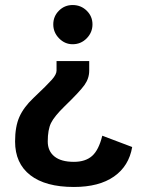

<svg xmlns="http://www.w3.org/2000/svg" viewBox="-20 -502 576 764"><path d="M192 -405Q192 -437 214.5 -459.5Q237 -482 269 -482Q302 -482 325 -459.5Q348 -437 348 -405Q348 -373 325 -349.5Q302 -326 269 -326Q238 -326 215 -349.5Q192 -373 192 -405ZM40 61Q40 2 57 -36.5Q74 -75 113 -112Q168 -164 186.5 -185Q205 -206 205 -221V-259H335V-221Q335 -190 316 -163.5Q297 -137 237 -79Q196 -39 183 -12.5Q170 14 170 61Q170 99 196.5 120.5Q223 142 274 142Q320 142 346.5 118.5Q373 95 387 38L506 83Q493 159 433.5 200.5Q374 242 274 242Q161 242 100.5 195Q40 148 40 61Z"/></svg>

Font: KoHo
Style: Bold
Weight: 700
Designer: Cadson Demak & Katatrad Team
Foundry: Cadson Demak Co.,Ltd.
Version: Version 1.000; ttfautohint (v1.6)